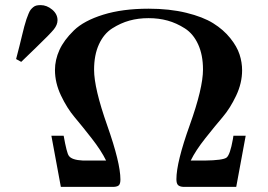

<svg xmlns="http://www.w3.org/2000/svg" viewBox="-20 -731 1048 751"><path d="M43 -500Q49 -523 56 -550.5Q63 -578 66.5 -593.5Q70 -609 75 -627.5Q80 -646 83.5 -656Q87 -666 91.5 -677Q96 -688 100 -693Q104 -698 110 -703Q116 -708 123 -709.5Q130 -711 139 -711Q163 -711 184 -693.5Q205 -676 205 -652Q205 -634 190.5 -616Q176 -598 121 -545Q86 -511 63 -489ZM181 -200H229Q241 -133 249 -122Q260 -105 305 -103Q315 -103 331 -103H395Q376 -142 338.5 -190Q301 -238 271.5 -273Q242 -308 218.5 -357.5Q195 -407 195 -457Q195 -497 212.5 -535.5Q230 -574 269 -612Q308 -650 383.5 -673.5Q459 -697 561 -697Q643 -697 708.5 -681Q774 -665 814 -640Q854 -615 880.5 -582Q907 -549 917 -518Q927 -487 927 -456Q927 -406 903.5 -356.5Q880 -307 850.5 -272.5Q821 -238 783 -190Q745 -142 726 -103H781Q852 -104 866 -114.5Q880 -125 891 -187Q892 -195 893 -200H941L904 0H697Q682 -1 676 -7.5Q670 -14 670 -30Q670 -96 722 -241Q774 -386 774 -459Q774 -516 755 -557.5Q736 -599 703 -620Q670 -641 635.5 -650.5Q601 -660 561 -660Q521 -660 486.5 -650.5Q452 -641 419 -620Q386 -599 367 -557.5Q348 -516 348 -458Q348 -386 399.5 -240Q451 -94 451 -29Q451 -14 446 -7.5Q441 -1 425 0H218Z"/></svg>

Font: CMU Serif
Style: Bold
Weight: 700
Version: Version 0.7.0